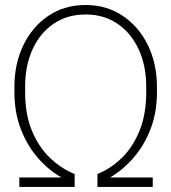

<svg xmlns="http://www.w3.org/2000/svg" viewBox="-20 -741 679 761"><path d="M56.6 0V-37.6H223.6Q171.4 -67.4 129.4 -116Q87.4 -164.6 62.3 -230.2Q37.1 -295.9 37.1 -376V-396Q37.1 -489.3 73 -562.7Q108.9 -636.2 172.4 -678.7Q235.8 -721.2 319.3 -721.2Q401.9 -721.2 465.8 -678.7Q529.8 -636.2 565.9 -562.5Q602.1 -488.8 602.1 -396V-376Q602.1 -295.9 577.1 -230.7Q552.2 -165.5 510 -116.7Q467.8 -67.9 416.5 -37.6H585.4V0H366.2V-51.3Q418.5 -72.3 462.4 -114.7Q506.3 -157.2 533 -222.7Q559.6 -288.1 559.6 -376V-397Q559.6 -481 529.5 -545.7Q499.5 -610.4 445.6 -647Q391.6 -683.6 319.3 -683.6Q246.6 -683.6 192.6 -647Q138.7 -610.4 109.1 -545.7Q79.6 -481 79.6 -397V-376Q79.6 -287.6 106.7 -222.4Q133.8 -157.2 178.7 -114.7Q223.6 -72.3 275.9 -51.3V0Z"/></svg>

Font: Roboto Slab ExtraLight
Style: Regular
Weight: 250
Designer: Google
Version: Version 2.000; ttfautohint (v1.8.1.43-b0c9)